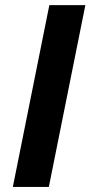

<svg xmlns="http://www.w3.org/2000/svg" viewBox="-20 -740 358 760"><path d="M30.8 0 175.3 -719.7H317.9L173.3 0Z"/></svg>

Font: Reddit Sans
Style: Bold Italic
Weight: 700
Italic angle: -11.25°
Designer: Stephen Hutchings
Version: Version 1.013